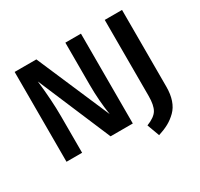

<svg xmlns="http://www.w3.org/2000/svg" viewBox="-173 -908 1330 1279"><g transform="rotate(-30 492.0 -268.0)"><path d="M591 -691V0H420L183 -559Q201 -402 201 -282V0H81V-691H248L489 -131Q471 -245 471 -367V-691ZM907 -691V-101Q907 -43 892 1Q877 45 847.5 74Q818 103 784.5 121.5Q751 140 704 155L669 60Q733 35 753.5 -0.5Q774 -36 774 -106V-691Z"/></g></svg>

Font: FiraGO Medium
Style: Regular
Weight: 500
Designer: bBox Type
Foundry: bBox Type GmbH
Version: Version 1.001;PS 001.001;hotconv 1.0.88;makeotf.lib2.5.64775